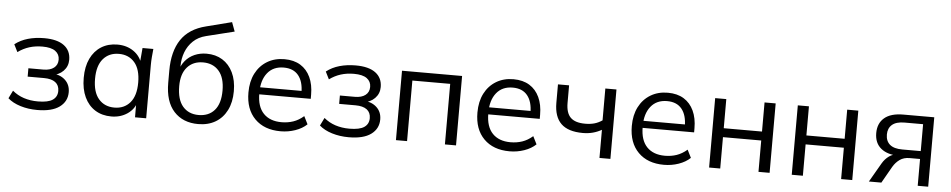

<svg xmlns="http://www.w3.org/2000/svg" viewBox="-42 -1059 6856 1384"><g transform="rotate(5 3386.5 -367.5)"><path d="M246.4 8.9Q181.6 8.9 125.3 -8.4Q68.9 -25.7 33.2 -57.3L61.3 -114.4Q97.8 -83.7 144.3 -68.3Q190.9 -53 245.9 -53Q320 -53 353.2 -75.8Q386.4 -98.6 386.4 -141.1Q386.4 -182.1 358.1 -203.4Q329.8 -224.7 275.8 -224.7H157.5V-285.2H265.9Q314.3 -285.2 341.9 -306.5Q369.5 -327.8 369.5 -365.8Q369.5 -404.8 339 -427.3Q308.5 -449.8 245.3 -449.8Q193.9 -449.8 150.6 -436.2Q107.3 -422.7 68.3 -394.4L41.2 -448.6Q82.2 -480.8 135.9 -496Q189.6 -511.3 252.8 -511.3Q346.9 -511.3 396.1 -474.8Q445.4 -438.3 445.4 -371.4Q445.4 -323.8 413.1 -290.6Q380.8 -257.3 327.8 -250.9V-263.3Q388.2 -260.9 425.3 -227.1Q462.3 -193.3 462.3 -138.3Q462.3 -71.5 407.7 -31.3Q353 8.9 246.4 8.9Z M782.8 8.9Q715.7 8.9 665.7 -22.3Q615.7 -53.5 588.2 -112Q560.8 -170.5 560.8 -251.4Q560.8 -332.9 588.5 -390.8Q616.2 -448.8 666.2 -480.1Q716.2 -511.3 782.8 -511.3Q850.5 -511.3 900 -476.9Q949.6 -442.5 965.6 -383.1H954.1L964.5 -502.3H1042.7Q1039.7 -472.9 1037.2 -443.6Q1034.7 -414.2 1034.7 -385.9V0H954.1L953.7 -118.3H965.1Q949.1 -59.4 899.1 -25.2Q849 8.9 782.8 8.9ZM799.2 -56.8Q870.4 -56.8 912.8 -106.3Q955.1 -155.7 955.1 -251.4Q955.1 -347.1 912.8 -396.3Q870.4 -445.5 799.2 -445.5Q728 -445.5 685.4 -396.3Q642.8 -347.1 642.8 -251.4Q642.8 -155.7 685.2 -106.3Q727.6 -56.8 799.2 -56.8Z M1411.2 8.9Q1300.6 8.9 1235.7 -62Q1170.8 -132.9 1170.8 -268.8V-356.9Q1170.8 -496.2 1228.1 -581.8Q1285.4 -667.5 1407.9 -697.6L1591.3 -744.4L1615.8 -678.2L1413.1 -628Q1357.4 -614.3 1321 -579.6Q1284.6 -544.8 1266.5 -497.5Q1248.5 -450.2 1248.5 -396.9V-356.7H1235.7Q1247.8 -402.2 1274.8 -434.6Q1301.9 -467.1 1341.6 -484.5Q1381.4 -501.9 1428.7 -501.9Q1494.3 -501.9 1543.3 -471.6Q1592.3 -441.3 1619.8 -384.5Q1647.3 -327.7 1647.3 -249.1Q1647.3 -169.5 1618.1 -111.5Q1589 -53.5 1536 -22.3Q1482.9 8.9 1411.2 8.9ZM1408.7 -56.4Q1481.9 -56.4 1523.8 -104.6Q1565.7 -152.9 1565.7 -246.7Q1565.7 -339.6 1523.6 -388.3Q1481.4 -437.1 1408.7 -437.1Q1336.6 -437.1 1294.2 -389.1Q1251.8 -341.1 1251.8 -252.8Q1251.8 -154.9 1293.9 -105.6Q1336.1 -56.4 1408.7 -56.4Z M2007.3 8.9Q1889.3 8.9 1821.1 -59.7Q1752.8 -128.4 1752.8 -249.9Q1752.8 -329.4 1782.7 -387.9Q1812.7 -446.3 1866.6 -478.8Q1920.5 -511.3 1991.3 -511.3Q2060 -511.3 2107.2 -482.1Q2154.3 -453 2179.3 -399.4Q2204.3 -345.8 2204.3 -272.9V-243.1H1814.5V-294.2H2150.8L2133.8 -280.8Q2133.8 -361.4 2097.7 -406Q2061.5 -450.7 1991.2 -450.7Q1915.4 -450.7 1873.5 -398.3Q1831.5 -345.8 1831.5 -257.2V-248.5Q1831.5 -153.7 1878.1 -105.3Q1924.7 -56.8 2008.7 -56.8Q2053.9 -56.8 2093.2 -70.2Q2132.6 -83.6 2168.7 -114.9L2197.2 -57.9Q2163.9 -26.2 2113.3 -8.7Q2062.8 8.9 2007.3 8.9Z M2500.4 8.9Q2435.6 8.9 2379.3 -8.4Q2322.9 -25.7 2287.2 -57.3L2315.3 -114.4Q2351.8 -83.7 2398.3 -68.3Q2444.9 -53 2499.9 -53Q2574 -53 2607.2 -75.8Q2640.4 -98.6 2640.4 -141.1Q2640.4 -182.1 2612.1 -203.4Q2583.8 -224.7 2529.8 -224.7H2411.5V-285.2H2519.9Q2568.3 -285.2 2595.9 -306.5Q2623.5 -327.8 2623.5 -365.8Q2623.5 -404.8 2593 -427.3Q2562.5 -449.8 2499.3 -449.8Q2447.9 -449.8 2404.6 -436.2Q2361.3 -422.7 2322.3 -394.4L2295.2 -448.6Q2336.2 -480.8 2389.9 -496Q2443.6 -511.3 2506.8 -511.3Q2600.9 -511.3 2650.1 -474.8Q2699.4 -438.3 2699.4 -371.4Q2699.4 -323.8 2667.1 -290.6Q2634.8 -257.3 2581.8 -250.9V-263.3Q2642.2 -260.9 2679.3 -227.1Q2716.3 -193.3 2716.3 -138.3Q2716.3 -71.5 2661.7 -31.3Q2607 8.9 2500.4 8.9Z M2842 0V-502.3H3276.8V0H3196.3V-438.2H2922.5V0Z M3664.3 8.9Q3546.3 8.9 3478.1 -59.7Q3409.8 -128.4 3409.8 -249.9Q3409.8 -329.4 3439.7 -387.9Q3469.7 -446.3 3523.6 -478.8Q3577.5 -511.3 3648.3 -511.3Q3717 -511.3 3764.2 -482.1Q3811.3 -453 3836.3 -399.4Q3861.3 -345.8 3861.3 -272.9V-243.1H3471.5V-294.2H3807.8L3790.8 -280.8Q3790.8 -361.4 3754.7 -406Q3718.5 -450.7 3648.2 -450.7Q3572.4 -450.7 3530.5 -398.3Q3488.5 -345.8 3488.5 -257.2V-248.5Q3488.5 -153.7 3535.1 -105.3Q3581.7 -56.8 3665.7 -56.8Q3710.9 -56.8 3750.2 -70.2Q3789.6 -83.6 3825.7 -114.9L3854.2 -57.9Q3820.9 -26.2 3770.3 -8.7Q3719.8 8.9 3664.3 8.9Z M4314.7 0V-203.6Q4285.6 -186.9 4251.9 -177.8Q4218.2 -168.7 4179.3 -168.7Q4072.6 -168.7 4021.5 -218.5Q3970.5 -268.3 3970.5 -369.1V-502.3H4051V-375.3Q4051 -302.3 4084.6 -269.5Q4118.1 -236.8 4189.7 -236.8Q4227.2 -236.8 4256.3 -244.9Q4285.4 -253 4313.3 -271.9V-502.3H4393.8V0Z M4781.3 8.9Q4663.3 8.9 4595.1 -59.7Q4526.8 -128.4 4526.8 -249.9Q4526.8 -329.4 4556.7 -387.9Q4586.7 -446.3 4640.6 -478.8Q4694.5 -511.3 4765.3 -511.3Q4834 -511.3 4881.2 -482.1Q4928.3 -453 4953.3 -399.4Q4978.3 -345.8 4978.3 -272.9V-243.1H4588.5V-294.2H4924.8L4907.8 -280.8Q4907.8 -361.4 4871.7 -406Q4835.5 -450.7 4765.2 -450.7Q4689.4 -450.7 4647.5 -398.3Q4605.5 -345.8 4605.5 -257.2V-248.5Q4605.5 -153.7 4652.1 -105.3Q4698.7 -56.8 4782.7 -56.8Q4827.9 -56.8 4867.2 -70.2Q4906.6 -83.6 4942.7 -114.9L4971.2 -57.9Q4937.9 -26.2 4887.3 -8.7Q4836.8 8.9 4781.3 8.9Z M5108 0V-502.3H5188.5V-291.6H5465.3V-502.3H5545.8V0H5465.3V-226.9H5188.5V0Z M5706 0V-502.3H5786.5V-291.6H6063.3V-502.3H6143.8V0H6063.3V-226.9H5786.5V0Z M6264.1 0 6343.8 -137.8Q6363.3 -171.2 6392.2 -191.7Q6421.2 -212.2 6452.7 -212.2H6466.7L6465.7 -203.4Q6381.5 -203.4 6334 -241.8Q6286.5 -280.3 6286.5 -352.7Q6286.5 -423.5 6332.9 -462.9Q6379.2 -502.3 6470.4 -502.3H6693.3V0H6617.5V-193.9H6541.9Q6499.8 -193.9 6470.7 -173.2Q6441.7 -152.5 6422.5 -119.7L6354.4 0ZM6483.8 -251H6617.5V-445.7H6483.8Q6423.3 -445.7 6393.5 -420Q6363.8 -394.3 6363.8 -348.9Q6363.8 -302 6393.5 -276.5Q6423.3 -251 6483.8 -251Z"/></g></svg>

Font: Mulish ExtraLight
Style: Regular
Weight: 200
Designer: Vernon Adams
Foundry: Vernon Adams
Version: Version 3.603